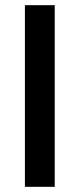

<svg xmlns="http://www.w3.org/2000/svg" viewBox="-20 -720 307 740"><path d="M76 0V-700H191V0Z"/></svg>

Font: Outfit Medium
Style: Regular
Weight: 500
Designer: Rodrigo Fuenzalida
Foundry: fragTYPE
Version: Version 1.100; ttfautohint (v1.8.4.7-5d5b);gftools[0.9.27]